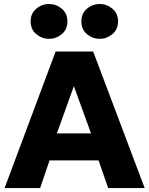

<svg xmlns="http://www.w3.org/2000/svg" viewBox="-20 -964 765 984"><path d="M3.5 0 265 -700H457.5L721.5 0H534.5L485 -142H234L185.5 0ZM271.5 -280.5H446.5L358.5 -522.5ZM231.5 -765Q195 -765 166 -789Q137 -813 137 -854.5Q137 -895 165.8 -919.2Q194.5 -943.5 231.5 -943.5Q268 -943.5 296.8 -919.2Q325.5 -895 325.5 -854.5Q325.5 -813 296.5 -789Q267.5 -765 231.5 -765ZM491.5 -765Q454.5 -765 425.8 -789Q397 -813 397 -854.5Q397 -895 425.5 -919.2Q454 -943.5 491.5 -943.5Q527.5 -943.5 556.2 -919.2Q585 -895 585 -854.5Q585 -813 556 -789Q527 -765 491.5 -765Z"/></svg>

Font: Geologica
Style: Bold
Weight: 700
Designer: Sindre Bremnes, Frode Helland
Foundry: Monokrom Skriftforlag AS
Version: Version 1.010; ttfautohint (v1.8.4.7-5d5b);gftools[0.9.28]